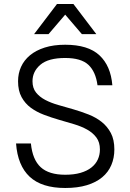

<svg xmlns="http://www.w3.org/2000/svg" viewBox="-20 -930 650 957"><path d="M305 7Q188 7 128 -49Q68 -105 60 -215H134Q142 -134 183 -96.5Q224 -59 305 -59Q349 -59 381.5 -68.5Q414 -78 435.5 -95Q457 -112 467.5 -135Q478 -158 478 -185Q478 -221 460.5 -244.5Q443 -268 414.5 -284Q386 -300 349 -311Q312 -322 274 -333Q236 -344 199 -358Q162 -372 133.5 -393Q105 -414 87.5 -446Q70 -478 70 -525Q70 -564 85 -597Q100 -630 129.5 -654.5Q159 -679 203 -693Q247 -707 305 -707Q419 -707 475.5 -654.5Q532 -602 540 -505H466Q457 -573 420.5 -607Q384 -641 305 -641Q221 -641 181.5 -607.5Q142 -574 142 -525Q142 -491 159.5 -469Q177 -447 205.5 -432Q234 -417 271 -406.5Q308 -396 346 -385Q384 -374 421 -359.5Q458 -345 486.5 -322.5Q515 -300 532.5 -267Q550 -234 550 -185Q550 -143 535 -107.5Q520 -72 489.5 -46.5Q459 -21 413 -7Q367 7 305 7ZM305 -857 222 -760H150L264 -910H346L460 -760H388Z"/></svg>

Font: Retni Sans
Style: Regular
Weight: 400
Designer: Vitaly Kuzmin
Foundry: ParaType Ltd.
Version: Version 1.00;March 2, 2019;FontCreator 11.5.0.2425 64-bit; t